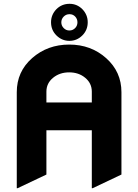

<svg xmlns="http://www.w3.org/2000/svg" viewBox="-20 -982 728 1012"><path d="M345.7 -821.3Q364.3 -821.3 377 -835Q388.2 -847.2 388.2 -864.3Q388.2 -881.8 376.5 -894.5Q364.7 -907.2 346.4 -907.2Q328.1 -907.2 315.7 -894.5Q303.2 -881.8 303.2 -864.3Q303.2 -846.7 315.7 -834Q328.1 -821.3 345.7 -821.3ZM346.7 -961.9Q385.7 -961.9 414.1 -933.6Q442.4 -904.3 442.4 -864.7Q442.4 -823.7 414.1 -795.4Q385.3 -766.6 345.7 -766.6Q306.6 -766.6 277.3 -795.4Q249 -823.7 249 -864.7Q249 -904.3 277.3 -933.6Q305.7 -961.9 346.7 -961.9ZM73.2 9.8H68.4V-496.1Q68.4 -604.5 149.4 -675.8Q230.5 -747.1 345 -747.1Q459.5 -747.1 539.8 -675.3Q620.1 -603.5 620.1 -496.1V-62L468.8 9.8H463.9V-295.4H224.6V-62ZM463.9 -441.9V-499Q463.9 -543.5 428.7 -572.3Q394.5 -600.6 344.5 -600.6Q294.4 -600.6 259.5 -571.8Q224.6 -543 224.6 -499V-441.9Z"/></svg>

Font: Nova Round
Style: Bold
Weight: 700
Designer: Wojciech Kalinowski "wmk69" (wmk69@o2.pl)
Foundry: Wojciech Kalinowski "wmk69" (wmk69@o2.pl)
Version: Version 3.1.0; 2021-05-23